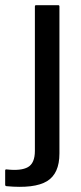

<svg xmlns="http://www.w3.org/2000/svg" viewBox="-71 -545 314 743"><path d="M159 49Q159 127 110.8 156.2Q62.5 185.5 -45.5 175.5Q-51 175 -51 170V115Q-51 110 -46 110.5Q10 117 37 101.8Q64 86.5 64 39V-520Q64 -525 69 -525H154Q159 -525 159 -520Z"/></svg>

Font: MFEK Sans
Style: Regular
Weight: 400
Designer: Owen Earl
Foundry: indestructible type*
Version: Version 0.001; ttfautohint (v1.8.4.7-5d5b)